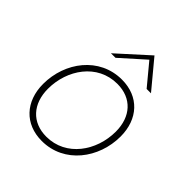

<svg xmlns="http://www.w3.org/2000/svg" viewBox="-193 -832 968 968"><g transform="rotate(45 291.0 -347.5)"><path d="M257.5 6C417.5 6 523 -136.5 523 -291C523 -415.5 446 -499 325 -499C164.5 -499 59 -357.5 59 -202.5C59 -78 136.5 6 257.5 6ZM93.5 -202.5C93.5 -338.5 181.5 -467.5 323.5 -467.5C426 -467.5 488.5 -398 488.5 -291.5C488.5 -154 399 -25.5 258.5 -25.5C156 -25.5 93.5 -95.5 93.5 -202.5ZM191.5 -553.5H224L351.5 -667.5L446 -553.5H477L354.5 -701Z"/></g></svg>

Font: HK Grotesk ExtraLight
Style: Italic
Weight: 200
Italic angle: -16°
Designer: Alfredo Marco Pradil
Foundry: Hanken Design Co.
Version: Version 3.001;FEAKit 1.0